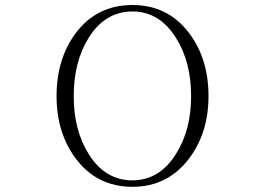

<svg xmlns="http://www.w3.org/2000/svg" viewBox="-20 -717 1040 754"><path d="M500 -697.3Q360.4 -697.3 277.3 -586.9Q202.1 -485.4 202.1 -339.8Q202.1 -195.3 277.3 -94.7Q360.4 16.6 500 16.6Q638.7 16.6 722.7 -94.7Q798.8 -195.3 798.8 -339.8Q798.8 -486.3 722.7 -586.9Q639.6 -697.3 500 -697.3ZM500 -671.9Q606.4 -671.9 670.9 -568.4Q730.5 -474.6 730.5 -338.9Q730.5 -206.1 670.9 -112.3Q606.4 -8.8 500 -8.8Q392.6 -8.8 328.1 -112.3Q269.5 -206.1 269.5 -338.9Q269.5 -474.6 328.1 -568.4Q392.6 -671.9 500 -671.9Z"/></svg>

Font: BatangChe
Style: Regular
Weight: 400
Monospace: yes
Version: Version 2.21